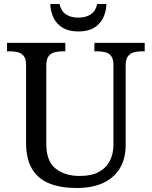

<svg xmlns="http://www.w3.org/2000/svg" viewBox="-20 -928 757 958"><path d="M362 10Q283 10 226.5 -12.5Q170 -35 140 -85Q110 -135 110 -216V-604Q110 -634 98.5 -648.5Q87 -663 68.5 -667.5Q50 -672 28 -672H15V-714H306V-672H293Q271 -672 252 -667Q233 -662 222 -647Q211 -632 211 -600V-210Q211 -123 258 -86.5Q305 -50 378 -50Q436 -50 473 -70Q510 -90 528 -125.5Q546 -161 546 -206V-604Q546 -634 534.5 -648.5Q523 -663 504.5 -667.5Q486 -672 464 -672H451V-714H702V-672H689Q667 -672 648 -667Q629 -662 618 -647Q607 -632 607 -600V-204Q607 -138 579 -90Q551 -42 496.5 -16Q442 10 362 10ZM371 -771Q324 -771 293 -789.5Q262 -808 247 -839.5Q232 -871 231 -908H277Q285 -872 309.5 -856Q334 -840 371 -840Q408 -840 432.5 -856Q457 -872 465 -908H511Q510 -871 495 -839.5Q480 -808 449.5 -789.5Q419 -771 371 -771Z"/></svg>

Font: Noto Serif Georgian
Style: Regular
Weight: 400
Designer: Monotype Design Team, Akaki Razmadze
Foundry: Google LLC
Version: Version 2.002